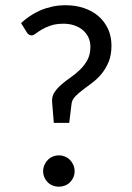

<svg xmlns="http://www.w3.org/2000/svg" viewBox="-20 -703 503 730"><path d="M60.1 -615.2Q74.7 -628.9 92.5 -641.1Q110.4 -653.3 131.3 -662.6Q152.3 -671.9 176.8 -677.5Q201.2 -683.1 229.5 -683.1Q267.1 -683.1 299.1 -672.4Q331.1 -661.6 354.2 -641.6Q377.4 -621.6 390.6 -593.3Q403.8 -564.9 403.8 -529.8Q403.8 -493.7 393.1 -467.8Q382.3 -441.9 366.2 -422.4Q350.1 -402.8 330.8 -388.4Q311.5 -374 294.7 -361.3Q277.8 -348.6 265.9 -336.2Q253.9 -323.7 252 -308.1L243.2 -235.8H184.6L178.2 -314Q176.3 -335 186.5 -351.1Q196.8 -367.2 212.9 -381.1Q229 -395 248.3 -408.4Q267.6 -421.9 284.4 -438.2Q301.3 -454.6 312.5 -475.3Q323.7 -496.1 323.7 -524.9Q323.7 -545.4 315.9 -561.5Q308.1 -577.6 294.2 -589.1Q280.3 -600.6 261.7 -606.7Q243.2 -612.8 222.2 -612.8Q193.4 -612.8 173.1 -606Q152.8 -599.1 138.7 -590.6Q124.5 -582 115.7 -575.2Q106.9 -568.4 101.1 -568.4Q89.4 -568.4 82.5 -579.1ZM144 -52.2Q144 -64.5 148.7 -75.4Q153.3 -86.4 161.4 -94.7Q169.4 -103 180.4 -107.7Q191.4 -112.3 204.1 -112.3Q216.3 -112.3 227.3 -107.7Q238.3 -103 246.3 -94.7Q254.4 -86.4 259 -75.4Q263.7 -64.5 263.7 -52.2Q263.7 -39.6 259 -28.8Q254.4 -18.1 246.3 -10Q238.3 -2 227.3 2.4Q216.3 6.8 204.1 6.8Q191.4 6.8 180.4 2.4Q169.4 -2 161.4 -10Q153.3 -18.1 148.7 -28.8Q144 -39.6 144 -52.2Z"/></svg>

Font: Carlito
Style: Regular
Weight: 400
Designer: Lukasz Dziedzic
Foundry: tyPoland Lukasz Dziedzic
Version: Version 1.104